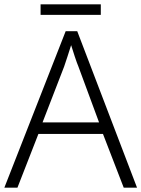

<svg xmlns="http://www.w3.org/2000/svg" viewBox="-20 -860 648 880"><path d="M547 0 452 -246H156L60 0H0L281 -717H334L608 0ZM339 -556Q333 -570 323 -600Q313 -630 306 -653Q298 -626 289 -600Q280 -574 274 -555L175 -299H434ZM442 -840V-792H166V-840Z"/></svg>

Font: Noto Sans Bengali UI Light
Style: Regular
Weight: 300
Designer: Jelle Bosma - Monotype Design Team
Foundry: Monotype Imaging Inc.
Version: Version 2.003; ttfautohint (v1.8.4.7-5d5b)